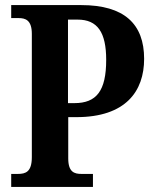

<svg xmlns="http://www.w3.org/2000/svg" viewBox="-20 -734 599 754"><path d="M24 0H345V-51H300C272 -51 248 -58 248 -112V-274H280C474 -274 546 -376 546 -503C546 -640 468 -714 299 -714H24V-663H53C80 -663 105 -655 105 -601V-117C105 -59 81 -51 50 -51H24ZM272 -329H247V-657H285C363 -657 397 -607 397 -499C397 -377 359 -329 272 -329Z"/></svg>

Font: Noto Serif Condensed
Style: Bold
Weight: 700
Width: 3
Designer: Monotype Design Team
Foundry: Monotype Imaging Inc.
Version: Version 2.015